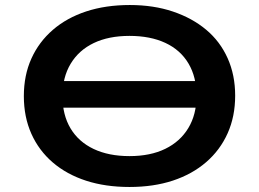

<svg xmlns="http://www.w3.org/2000/svg" viewBox="-20 -735 1031 765"><path d="M160 -306V-412H833V-306ZM496 10Q400 10 323 -15Q246 -40 190.5 -87.5Q135 -135 105 -202Q75 -269 75 -352Q75 -435 105 -501.5Q135 -568 190.5 -616Q246 -664 323.5 -689.5Q401 -715 497 -715Q592 -715 669 -689Q746 -663 801.5 -616.5Q857 -570 887 -503Q917 -436 917 -354Q917 -271 887 -204Q857 -137 801.5 -89Q746 -41 669 -15.5Q592 10 496 10ZM496 -113Q579 -113 638.5 -142Q698 -171 730.5 -225Q763 -279 763 -353Q763 -428 731 -482Q699 -536 639 -564Q579 -592 496 -592Q413 -592 353.5 -563.5Q294 -535 261.5 -481Q229 -427 229 -352Q229 -277 261 -223.5Q293 -170 353 -141.5Q413 -113 496 -113Z"/></svg>

Font: Nunito Sans 10pt Expanded
Style: Bold
Weight: 700
Width: 7
Designer: Vernon Adams
Foundry: Vernon Adams
Version: Version 3.101;gftools[0.9.27]